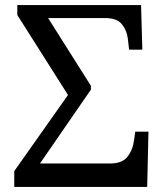

<svg xmlns="http://www.w3.org/2000/svg" viewBox="-20 -734 645 754"><path d="M36 0V-62L247 -361L48 -675V-714H534L539 -539H487L482 -582Q478 -615 458.5 -639Q439 -663 394 -663H169L337 -397V-382L137 -92H413Q460 -92 481 -119Q502 -146 507 -187L511 -217H563L558 0Z"/></svg>

Font: NotoSerif-Regular
Style: Regular
Weight: 400
Designer: Monotype Design Team
Foundry: Monotype Imaging Inc.
Version: Version 2.007; ttfautohint (v1.8) -l 8 -r 50 -G 200 -x 14 -D